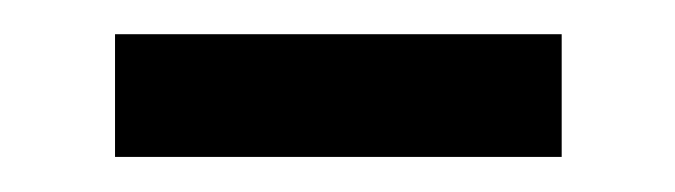

<svg xmlns="http://www.w3.org/2000/svg" viewBox="-20 -335 387 110"><path d="M45.9 -245.1V-315.4H301.8V-245.1Z"/></svg>

Font: Bpmf Zihi Sans Regular
Style: Regular
Weight: 400
Foundry: But Ko
Version: Version 1.320